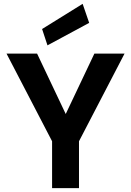

<svg xmlns="http://www.w3.org/2000/svg" viewBox="-20 -979 682 999"><path d="M251 0V-244L14 -700H173L330 -369H314L471 -700H628L391 -244V0ZM227 -743 199 -828 410 -959 444 -860Z"/></svg>

Font: DM Sans 12pt ExtraBold
Style: Regular
Weight: 800
Version: Version 4.004;gftools[0.9.30]